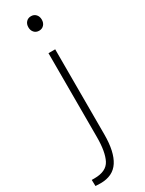

<svg xmlns="http://www.w3.org/2000/svg" viewBox="-261 -730 709 941"><g transform="rotate(-30 94.0 -260.0)"><path d="M75 -659Q75 -677 85.5 -688.5Q96 -700 113 -700Q130 -700 140.5 -688.5Q151 -677 151 -659Q151 -641 140.5 -629.5Q130 -618 113 -618Q96 -618 85.5 -629.5Q75 -641 75 -659ZM-29 179 -30 144H-14Q53 144 75 101Q97 58 97 -25V-500H135V-18Q135 80 102.5 130Q70 180 0 180Q-19 180 -29 179Z"/></g></svg>

Font: Sarabun Thin
Style: Regular
Weight: 250
Designer: Suppakit Chalermlarp | Katatrad Co.,Ltd.
Foundry: Cadson Demak Co.,Ltd.
Version: Version 1.000; ttfautohint (v1.6)